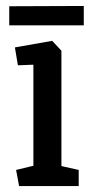

<svg xmlns="http://www.w3.org/2000/svg" viewBox="-20 -624 309 644"><path d="M44 0 34 -54 92 -68V-407L40 -405L30 -465L155 -487L186 -454V-67L244 -54V0ZM11 -539V-603L261 -604V-539Z"/></svg>

Font: Kreon
Style: Regular
Weight: 400
Designer: Julia Petretta
Foundry: Julia Petretta and Eli Heuer
Version: Version 2.002